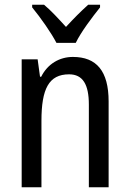

<svg xmlns="http://www.w3.org/2000/svg" viewBox="-20 -879 545 806"><path d="M217 -699H298C320 -745 368 -808 400 -848V-859H350C316 -828 292 -804 257 -766C226 -800 193 -836 165 -859H115V-848C151 -804 194 -743 217 -699ZM286 -640C230 -640 180 -611 153 -557H148L138 -630H71V-93H154V-372C154 -506 185 -567 270 -567C328 -567 353 -524 353 -440V-93H436V-453C436 -581 385 -640 286 -640Z"/></svg>

Font: Noto Sans Kannada UI Condensed
Style: Regular
Weight: 400
Width: 3
Designer: Jelle Bosma - Monotype Design Team
Foundry: Monotype Imaging Inc.
Version: Version 2.005